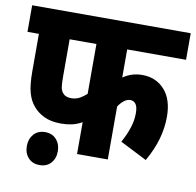

<svg xmlns="http://www.w3.org/2000/svg" viewBox="-78 -703 879 861"><g transform="rotate(10 361.0 -272.0)"><path d="M454 -501V-373Q493 -400 541 -400Q604 -400 643 -356.5Q682 -313 682 -234Q682 -185 668 -134Q654 -83 622 -27L500 -89Q518 -121 530 -156Q542 -191 542 -226Q542 -255 532.5 -267.5Q523 -280 508 -280Q493 -280 479 -269Q465 -258 454 -241V0H314V-145Q291 -132 268 -127Q245 -122 219 -122Q173 -122 142 -137Q111 -152 92 -175Q72 -198 62 -233Q52 -268 52 -333V-501H0V-622H722V-501ZM192 -501V-334Q192 -299 194.5 -283Q197 -267 207 -256Q219 -242 244 -242Q266 -242 283 -251.5Q300 -261 314 -274V-501ZM86 3Q86 -29 105 -50.5Q124 -72 157 -72Q189 -72 208 -50.5Q227 -29 227 3Q227 36 208 57Q189 78 157 78Q124 78 105 57Q86 36 86 3Z"/></g></svg>

Font: Noto Sans Condensed ExtraBold
Style: Regular
Weight: 800
Width: 3
Designer: Monotype Design Team
Foundry: Monotype Imaging Inc.
Version: Version 2.013; ttfautohint (v1.8.4.7-5d5b)